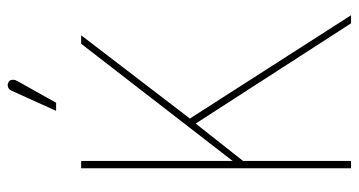

<svg xmlns="http://www.w3.org/2000/svg" viewBox="-236 -694 931 498"><g transform="rotate(-90 229.0 -445.5)"><path d="M267 -865Q270 -870 270.5 -874.5Q271 -879 269.5 -883Q268 -887 263 -889Q259 -891 255 -890.5Q251 -890 247.5 -887.5Q244 -885 242 -880L190 -765H211ZM60 -307V-700H41V0H60V-280L157 -403L417 0H438L170 -418L386 -700H364Z"/></g></svg>

Font: Advent Pro Thin
Style: Regular
Weight: 250
Version: Version 3.000